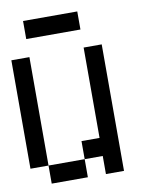

<svg xmlns="http://www.w3.org/2000/svg" viewBox="-84 -894 669 872"><g transform="rotate(-10 250.0 -458.0)"><path d="M0 -166.7V-666.7H83.3V-166.7ZM83.3 -166.7H250V-83.3H83.3ZM83.3 -750V-833.3H333.3V-750ZM250 -166.7V-250H333.3V-666.7H416.7V-83.3H333.3V-166.7Z"/></g></svg>

Font: GalmuriMono11 Regular
Style: Regular
Weight: 400
Designer: Lee Minseo (quiple)
Version: Version 2.399;hotconv 1.1.1;makeotfexe 2.6.0 DEVELOPMENT